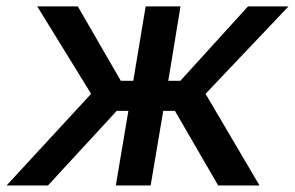

<svg xmlns="http://www.w3.org/2000/svg" viewBox="-29 -565 899 585"><path d="M-8.9 0 248.6 -279.1 84.5 -545.5H208.1L339.1 -318.9H377.1L414.8 -545.5H521L483.7 -318.9H520.6L726.6 -545.5H850.1L597.3 -279.1L761.7 0H635.7L503.9 -227.3H468.4L430 0H323.9L362.2 -227.3H326.7L117.2 0Z"/></svg>

Font: Inter P Medium
Style: Italic
Weight: 500
Italic angle: 9.39999°
Designer: Rasmus Andersson
Foundry: rsms
Version: Version 3.018;git-588b23468